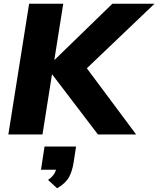

<svg xmlns="http://www.w3.org/2000/svg" viewBox="-20 -725 853 1035"><path d="M25 0 137 -705H321L273 -403H275L586 -705H813L421 -331L410 -408L714 0H508L262 -323H260L209 0ZM288 290 239 245Q263 228 273 210.5Q283 193 287 170L318 190H201L220 65H390L377 150Q370 196 352.5 229Q335 262 288 290Z"/></svg>

Font: Nunito Sans 12pt ExtraLight 12pt Black
Style: Italic
Weight: 900
Italic angle: -9°
Version: Version 3.101;gftools[0.9.27]